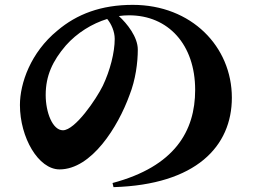

<svg xmlns="http://www.w3.org/2000/svg" viewBox="-20 -745 1040 790"><path d="M452 -585C452 -529 433 -455 403 -392C376 -337 289 -209 239 -209C196 -209 168 -283 168 -354C168 -433 196 -494 251 -558C297 -610 359 -648 421 -667C438 -647 452 -615 452 -585ZM447 25C787 15 934 -143 934 -343C934 -553 768 -725 526 -725C396 -725 296 -687 216 -619C106 -529 62 -402 62 -313C62 -179 138 -48 225 -48C357 -48 466 -224 513 -354C538 -417 547 -488 547 -541C547 -593 503 -648 469 -679C483 -681 497 -682 511 -682C672 -682 783 -562 783 -375C783 -206 699 -60 443 8Z"/></svg>

Font: Noto Serif CJK JP Black
Style: Regular
Weight: 900
Designer: Ryoko NISHIZUKA 西塚涼子 (kana & ideographs); Frank Grießhammer (Latin, Greek & Cyrillic); Wenlong ZHANG 张文龙 (bopomofo); San
Foundry: Adobe Systems Incorporated
Version: Version 1.001;PS 1.001;hotconv 16.6.54;makeotf.lib2.5.65590